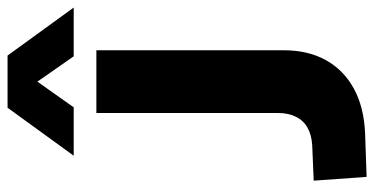

<svg xmlns="http://www.w3.org/2000/svg" viewBox="-261 -719 990 508"><g transform="rotate(-90 234.0 -465.0)"><path d="M20 10 10 -130 105 -134Q132 -136 150.5 -146.5Q169 -157 179 -177Q189 -197 189 -224V-705H355V-209Q355 -145 329 -98Q303 -51 254 -24Q205 3 135 6ZM76 -765 203 -940H341L468 -765H339L272 -861L204 -765Z"/></g></svg>

Font: Nunito Sans 6pt ExtraBold
Style: Regular
Weight: 800
Version: Version 3.101;gftools[0.9.27]